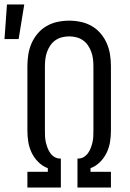

<svg xmlns="http://www.w3.org/2000/svg" viewBox="-58 -835 578 855"><path d="M64 0V-70H155V-86Q131 -95 112.5 -113.5Q94 -132 83 -155Q72 -178 68 -203Q64 -228 64 -254V-540Q64 -566 68 -592Q72 -618 82.5 -642Q93 -666 110 -686Q127 -706 149.5 -719Q172 -732 198 -737.5Q224 -743 250 -743Q276 -743 302 -737.5Q328 -732 350.5 -719Q373 -706 390 -686Q407 -666 417.5 -642Q428 -618 432 -592Q436 -566 436 -540V-254Q436 -228 432 -203Q428 -178 417 -155Q406 -132 387.5 -113.5Q369 -95 345 -86V-70H436V0H287V-129H291Q304 -129 315.5 -136Q327 -143 334.5 -154Q342 -165 346.5 -177Q351 -189 354 -202Q357 -215 357.5 -228Q358 -241 358 -254V-540Q358 -556 356 -572.5Q354 -589 348.5 -604Q343 -619 334 -632.5Q325 -646 311.5 -655.5Q298 -665 282 -669Q266 -673 250 -673Q234 -673 218 -669Q202 -665 188.5 -655.5Q175 -646 166 -632.5Q157 -619 151.5 -604Q146 -589 144 -572.5Q142 -556 142 -540V-254Q142 -241 142.5 -228Q143 -215 146 -202Q149 -189 153.5 -177Q158 -165 165.5 -154Q173 -143 184.5 -136Q196 -129 209 -129H213V0ZM-38 -661 -27 -815H50L25 -661Z"/></svg>

Font: Huly
Style: Regular
Weight: 400
Designer: Belleve Invis
Foundry: Belleve Invis
Version: Version 33.2.5; ttfautohint (v1.8.4)